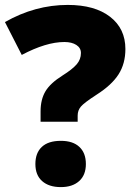

<svg xmlns="http://www.w3.org/2000/svg" viewBox="-20 -744 545 776"><path d="M144 -252V-293.9Q144 -341.8 163.6 -374.8Q183.1 -407.7 232.9 -439Q272.5 -463.9 289.8 -483.9Q307.1 -503.9 307.1 -529.8Q307.1 -550.3 288.6 -562.3Q270 -574.2 240.2 -574.2Q166.5 -574.2 67.9 -522L0 -654.8Q121.6 -724.1 253.9 -724.1Q362.8 -724.1 424.8 -676.3Q486.8 -628.4 486.8 -545.9Q486.8 -486.8 459.2 -443.6Q431.6 -400.4 371.1 -361.8Q319.8 -328.6 306.9 -313.2Q293.9 -297.9 293.9 -276.9V-252ZM123 -81.1Q123 -126 149.2 -150.4Q175.3 -174.8 226.1 -174.8Q274.9 -174.8 301 -150.1Q327.1 -125.5 327.1 -81.1Q327.1 -36.6 300 -12.2Q272.9 12.2 226.1 12.2Q177.7 12.2 150.4 -12Q123 -36.1 123 -81.1Z"/></svg>

Font: OpenSans-ExtraBold
Style: Regular
Weight: 800
Foundry: Ascender Corporation
Version: Version 1.10